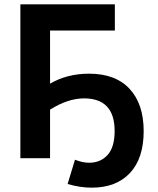

<svg xmlns="http://www.w3.org/2000/svg" viewBox="-20 -730 728 886"><path d="M391 -390Q513 -390 578 -320Q643 -250 643 -125Q643 1 579.5 68.5Q516 136 403 136Q349 136 292 119L326 7Q361 21 391 21Q444 21 476.5 -15Q509 -51 509 -125Q509 -276 368 -276Q293 -276 211 -224V0H74V-710H510V-589H211V-344Q290 -390 391 -390Z"/></svg>

Font: Raleway-v4020
Style: Bold
Weight: 700
Designer: Matt McInerney, Pablo Impallari, Rodrigo Fuenzalida
Foundry: Matt McInerney, Pablo Impallari, Rodrigo Fuenzalida
Version: Version 4.020;PS 004.020;hotconv 1.0.88;makeotf.lib2.5.64775